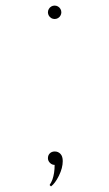

<svg xmlns="http://www.w3.org/2000/svg" viewBox="-20 -574 391 687"><path d="M175.5 -506Q169 -506 163.5 -509.2Q158 -512.5 154.8 -518Q151.5 -523.5 151.5 -530Q151.5 -536.5 154.8 -542Q158 -547.5 163.5 -550.8Q169 -554 175.5 -554Q182 -554 187.5 -550.8Q193 -547.5 196.2 -542Q199.5 -536.5 199.5 -530Q199.5 -523.5 196.2 -518Q193 -512.5 187.5 -509.2Q182 -506 175.5 -506ZM162.5 93 157.5 88Q164 78.5 167.8 67.8Q171.5 57 173.5 44.2Q175.5 31.5 175.5 16Q166 16 158.8 8.8Q151.5 1.5 151.5 -8Q151.5 -18.5 158.2 -25.2Q165 -32 176 -32Q188 -32 196.2 -23.5Q204.5 -15 204.5 2.5Q204.5 27 190.8 54.8Q177 82.5 162.5 93Z"/></svg>

Font: Spartan Thin Thin
Style: Regular
Weight: 250
Version: Version 1.004